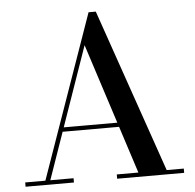

<svg xmlns="http://www.w3.org/2000/svg" viewBox="-53 -818 887 872"><g transform="rotate(-5 390.0 -382.0)"><path d="M212.5 -234V-253.5H532V-234ZM415.5 -764.5 673.5 -19.5H751.5V0H446V-19.5H544.5L351.5 -617L143 -19.5H249V0H28.5V-19.5H120.5L382.5 -764.5Z"/></g></svg>

Font: Bodoni Moda 11pt Medium
Style: Regular
Weight: 500
Designer: Owen Earl
Foundry: indestructible type
Version: Version 2.004